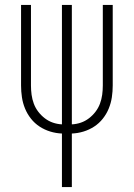

<svg xmlns="http://www.w3.org/2000/svg" viewBox="-20 -540 540 775"><path d="M230 215V-1Q206 -2 183 -9Q160 -16 140 -29Q120 -42 105 -61Q90 -80 81 -102Q72 -124 68.5 -147.5Q65 -171 65 -195V-520H105V-195Q105 -176 107.5 -157.5Q110 -139 116.5 -121.5Q123 -104 134.5 -89Q146 -74 161 -62.5Q176 -51 193.5 -45Q211 -39 230 -38V-520H270V-38Q289 -39 306.5 -45Q324 -51 339 -62.5Q354 -74 365.5 -89Q377 -104 383.5 -121.5Q390 -139 392.5 -157.5Q395 -176 395 -195V-520H435V-195Q435 -171 431.5 -147.5Q428 -124 419 -102Q410 -80 395 -61Q380 -42 360 -29Q340 -16 317 -9Q294 -2 270 -1V215Z"/></svg>

Font: Iosevka SS18 Extralight
Style: Regular
Weight: 200
Monospace: yes
Designer: Belleve Invis
Foundry: Belleve Invis
Version: Version 25.1.1; ttfautohint (v1.8.4)